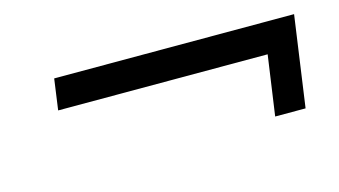

<svg xmlns="http://www.w3.org/2000/svg" viewBox="-39 -404 709 402"><g transform="rotate(-15 315.0 -202.5)"><path d="M612.3 -300.8 584.5 -104H518.6L537.1 -233.9H83L92.3 -300.8Z"/></g></svg>

Font: Fivo Sans
Style: Italic
Weight: 400
Designer: Alexander Slobzheninov
Foundry: Alexander Slobzheninov
Version: 1.0